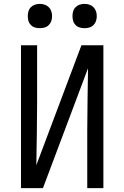

<svg xmlns="http://www.w3.org/2000/svg" viewBox="-20 -968 640 988"><path d="M88 0V-735H171V-441Q171 -360 169.5 -279.5Q168 -199 167 -118L399 -735H512V0H429V-294Q429 -375 430.5 -455.5Q432 -536 433 -617L201 0ZM415 -823Q402 -823 390 -826.5Q378 -830 369 -839Q360 -848 356.5 -860Q353 -872 353 -885Q353 -898 356.5 -910Q360 -922 369 -931Q378 -940 390 -944Q402 -948 415 -948Q428 -948 440 -944Q452 -940 461 -931Q470 -922 474 -910Q478 -898 478 -885Q478 -872 474 -860Q470 -848 461 -839Q452 -830 440 -826.5Q428 -823 415 -823ZM185 -823Q172 -823 160 -826.5Q148 -830 139 -839Q130 -848 126.5 -860Q123 -872 123 -885Q123 -898 126.5 -910Q130 -922 139 -931Q148 -940 160 -944Q172 -948 185 -948Q198 -948 210 -944Q222 -940 231 -931Q240 -922 244 -910Q248 -898 248 -885Q248 -872 244 -860Q240 -848 231 -839Q222 -830 210 -826.5Q198 -823 185 -823Z"/></svg>

Font: Iosevka Fixed Extended
Style: Regular
Weight: 400
Width: 7
Monospace: yes
Designer: Belleve Invis
Foundry: Belleve Invis
Version: Version 24.1.1; ttfautohint (v1.8.4)